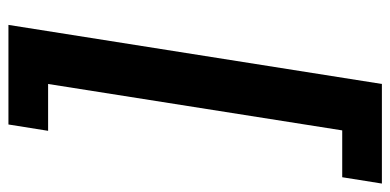

<svg xmlns="http://www.w3.org/2000/svg" viewBox="-255 -490 925 455"><g transform="rotate(90 207.5 -262.5)"><path d="M39 180 179 -705H415L400 -611H289L179 86H290L275 180Z"/></g></svg>

Font: Nunito Sans 12pt ExtraLight
Style: Italic
Weight: 200
Italic angle: -9°
Designer: Vernon Adams
Foundry: Vernon Adams
Version: Version 3.101;gftools[0.9.27]